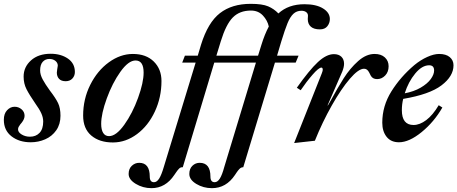

<svg xmlns="http://www.w3.org/2000/svg" viewBox="-23 -733 2382 1000"><path d="M-3 -109Q-3 -141 14 -159Q31 -177 53 -177Q74 -177 89.5 -163.5Q105 -150 105 -130Q105 -113 90 -94Q88 -92 82.5 -85Q77 -78 74 -72Q71 -66 71 -59Q71 -44 90 -32.5Q109 -21 133 -21Q164 -21 183 -41Q202 -61 202 -100Q202 -121 192 -143Q182 -165 161 -194Q130 -239 115 -268.5Q100 -298 100 -334Q100 -384 138.5 -418.5Q177 -453 241 -453Q294 -453 330.5 -428Q367 -403 367 -358Q367 -338 354 -324Q341 -310 319 -310Q296 -310 284.5 -322.5Q273 -335 273 -355Q273 -360 275 -372Q278 -390 278 -391Q278 -406 265.5 -416Q253 -426 234 -426Q213 -426 199.5 -411Q186 -396 186 -366Q186 -344 199.5 -319Q213 -294 237 -261Q267 -222 279.5 -196Q292 -170 292 -130Q292 -86 270 -54.5Q248 -23 212.5 -7.5Q177 8 137 8Q77 8 37 -23Q-3 -54 -3 -109Z M410 -131Q410 -217 447 -291Q484 -365 544 -408.5Q604 -452 669 -452Q738 -452 778 -412.5Q818 -373 818 -311Q818 -226 783.5 -152Q749 -78 690.5 -34.5Q632 9 565 9Q495 9 452.5 -27Q410 -63 410 -131ZM725 -355Q725 -418 683 -418Q646 -418 604 -359Q562 -300 533 -220Q504 -140 504 -88Q504 -57 514.5 -40.5Q525 -24 545 -24Q582 -24 624.5 -83.5Q667 -143 696 -223Q725 -303 725 -355Z M1695 -634Q1695 -613 1682 -596.5Q1669 -580 1643 -580Q1612 -580 1596 -594Q1580 -608 1580 -634L1581 -651Q1581 -663 1571.5 -670Q1562 -677 1547 -677Q1522 -677 1505 -661Q1488 -645 1474.5 -612Q1461 -579 1442 -517L1420 -443H1532L1517 -407H1409L1244 138Q1233 138 1225 146Q1217 154 1210 164.5Q1203 175 1201 178Q1155 247 1081 247Q1036 247 999.5 225Q963 203 963 173Q963 146 979 130.5Q995 115 1017 115Q1073 115 1073 187Q1073 216 1095 216Q1110 216 1122 197Q1134 178 1145 137L1310 -407H1093L929 138Q918 137 910 145Q902 153 895 163.5Q888 174 885 178Q839 247 766 247Q721 247 684 224.5Q647 202 647 173Q647 146 663.5 130.5Q680 115 702 115Q757 115 757 187Q757 216 779 216Q794 216 806 197Q818 178 830 137L996 -407H926L940 -443H1007L1024 -500Q1060 -616 1122.5 -664.5Q1185 -713 1283 -713Q1343 -713 1373.5 -700Q1404 -687 1427 -663Q1479 -711 1563 -711Q1624 -711 1659.5 -689Q1695 -667 1695 -634ZM1339 -501Q1355 -553 1377 -595Q1370 -627 1346 -652.5Q1322 -678 1284 -678Q1225 -678 1189.5 -642Q1154 -606 1127 -518L1104 -443H1321Z M1653 -351Q1658 -364 1658 -369Q1658 -381 1651 -381Q1637 -381 1604.5 -343.5Q1572 -306 1543 -263L1523 -276Q1588 -368 1632.5 -409.5Q1677 -451 1716 -451Q1741 -451 1755 -437.5Q1769 -424 1769 -401Q1769 -384 1760 -361L1683 -184H1685L1696 -203Q1735 -275 1767.5 -326Q1800 -377 1842 -414.5Q1884 -452 1928 -452Q1962 -452 1981.5 -434Q2001 -416 2001 -388Q2001 -358 1983 -339.5Q1965 -321 1941 -321Q1918 -321 1908 -339Q1906 -343 1900.5 -354Q1895 -365 1888.5 -370Q1882 -375 1873 -375Q1844 -375 1799 -322.5Q1754 -270 1705 -183.5Q1656 -97 1617 0L1509 12Z M2077 -218Q2070 -190 2070 -159Q2070 -82 2131 -82Q2163 -82 2197 -107.5Q2231 -133 2262 -185L2281 -173Q2238 -98 2173 -45Q2108 8 2055 8Q2013 8 1990.5 -20.5Q1968 -49 1968 -94Q1968 -181 2015.5 -257Q2063 -333 2135 -394Q2168 -421 2202.5 -436.5Q2237 -452 2264 -452Q2300 -452 2319.5 -435.5Q2339 -419 2339 -393Q2339 -336 2276.5 -288.5Q2214 -241 2077 -218ZM2085 -247Q2133 -256 2168 -276.5Q2203 -297 2220.5 -321Q2238 -345 2238 -366Q2238 -393 2212 -393Q2175 -393 2139.5 -350Q2104 -307 2085 -247Z"/></svg>

Font: Ibarra Real Nova
Style: Bold Italic
Weight: 700
Italic angle: -22°
Designer: Jose Maria Ribagorda & Octavio Pardo
Foundry: Octavio Pardo
Version: Version 1.014